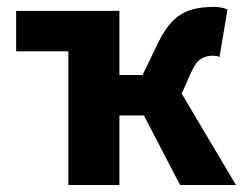

<svg xmlns="http://www.w3.org/2000/svg" viewBox="-20 -527 698 547"><path d="M320.2 -496.1 174.8 -380.8H26V-496.1ZM174.8 0V-496.1H320.2V-313.4H386.2L430 -404.1Q450.6 -446.5 473.7 -468.7Q496.8 -491 524.9 -499.2Q552.9 -507.4 588.4 -507.4Q611.1 -507.4 628.2 -500.1L605.3 -364.7Q601.3 -366.7 596.4 -367.5Q591.4 -368.3 586.4 -368.3Q568.2 -368.3 553.2 -359.8Q538.1 -351.4 523.6 -318.7L497.6 -260.2L652.3 0H493L389.9 -198.1H320.2V0Z"/></svg>

Font: Source Sans 3 VF
Style: Regular
Weight: 200
Designer: Paul D. Hunt
Foundry: Adobe
Version: Version 3.046;hotconv 1.0.118;makeotfexe 2.5.65603